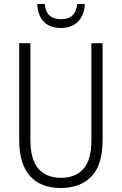

<svg xmlns="http://www.w3.org/2000/svg" viewBox="-20 -930 609 960"><path d="M493 -230Q493 -105 437 -47.5Q381 10 284 10Q184 10 130 -50Q76 -110 76 -230V-714H132V-231Q132 -132 172 -86.5Q212 -41 285 -41Q357 -41 397 -85.5Q437 -130 437 -230V-714H493ZM404 -910Q402 -854 370 -822Q338 -790 284 -790Q231 -790 200 -820.5Q169 -851 166 -910H204Q210 -834 285 -834Q359 -834 366 -910Z"/></svg>

Font: Noto Sans Telugu Condensed Light
Style: Regular
Weight: 300
Width: 3
Designer: Jelle Bosma - Monotype Design Team
Foundry: Monotype Imaging Inc.
Version: Version 2.005; ttfautohint (v1.8.4.7-5d5b)